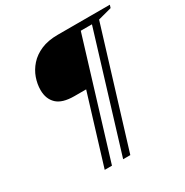

<svg xmlns="http://www.w3.org/2000/svg" viewBox="-182 -832 1060 1101"><g transform="rotate(-30 348.0 -282.0)"><path d="M245 120.5H197L443.5 -685H576.5L562 -639H477ZM366.5 120.5H319L565 -685H696L690 -666L600 -642ZM474 -685 366 -332.5H258Q178.5 -332.5 142.8 -366.5Q107 -400.5 107 -459.5Q107 -499 121 -538.8Q135 -578.5 164.5 -611.8Q194 -645 240.2 -665Q286.5 -685 351 -685Z"/></g></svg>

Font: Newsreader 36pt SemiBold
Style: Italic
Weight: 600
Italic angle: -17°
Designer: Hugues Gentile
Foundry: Production Type
Version: Version 1.003